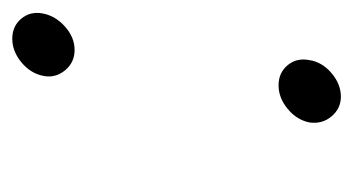

<svg xmlns="http://www.w3.org/2000/svg" viewBox="-148 -414 562 305"><g transform="rotate(-90 132.5 -261.0)"><path d="M190 -50Q187 -30 169.5 -15Q152 0 132 0Q113 0 100.5 -15Q88 -30 91 -50Q95 -70 112.5 -84.5Q130 -99 150 -99Q170 -99 182 -84.5Q194 -70 190 -50ZM165 -473Q169 -493 186.5 -507.5Q204 -522 224 -522Q244 -522 256 -507.5Q268 -493 264 -473Q260 -453 243 -438Q226 -423 206 -423Q186 -423 173.5 -438.5Q161 -454 165 -473Z"/></g></svg>

Font: Quicksand
Style: Bold Italic
Weight: 700
Italic angle: -12°
Designer: Andrew Paglinawan
Foundry: Andrew Paglinawan
Version: 1.002